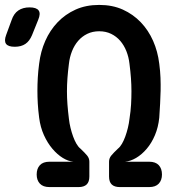

<svg xmlns="http://www.w3.org/2000/svg" viewBox="-103 -760 723 780"><path d="M216 0H98Q72 0 59 -14Q46 -28 46 -51Q46 -75 59 -89Q72 -103 98 -103H195Q174 -105 152 -118.5Q130 -132 110 -155.5Q90 -179 75.5 -211Q61 -243 56 -282Q52 -313 50.5 -339.5Q49 -366 49 -391.5Q49 -417 50.5 -444Q52 -471 56 -501Q62 -551 81 -594Q100 -637 131 -669.5Q162 -702 204 -721Q246 -740 300 -740Q354 -740 396 -721Q438 -702 469 -669.5Q500 -637 519 -594Q538 -551 544 -501Q548 -471 549 -444Q550 -417 549.5 -391.5Q549 -366 547.5 -339.5Q546 -313 544 -282Q540 -243 526.5 -211Q513 -179 493 -155.5Q473 -132 450 -118.5Q427 -105 405 -103H503Q529 -103 542 -89Q555 -75 555 -51Q555 -28 542 -14Q529 0 503 0H384Q362 0 351 -10.5Q340 -21 340 -43V-103Q340 -117 349 -128Q358 -139 376 -156Q385 -163 392.5 -176Q400 -189 406 -205.5Q412 -222 416.5 -240.5Q421 -259 423 -277Q428 -309 429.5 -336Q431 -363 431 -389Q431 -415 429 -442.5Q427 -470 423 -501Q420 -528 410.5 -552Q401 -576 385.5 -594Q370 -612 348.5 -622.5Q327 -633 300 -633Q273 -633 251.5 -622.5Q230 -612 214.5 -594Q199 -576 189.5 -552Q180 -528 177 -501Q173 -470 171 -442.5Q169 -415 169 -389Q169 -363 171 -336Q173 -309 177 -277Q179 -259 183.5 -240.5Q188 -222 194 -205.5Q200 -189 207.5 -176Q215 -163 224 -156Q242 -139 251 -128Q260 -117 260 -103V-43Q260 -21 249 -10.5Q238 0 216 0ZM27 -617Q17 -593 0 -581.5Q-17 -570 -43 -570Q-70 -570 -78.5 -582Q-87 -594 -78 -618L-56 -678Q-47 -705 -28.5 -717.5Q-10 -730 17 -730Q45 -730 54 -717.5Q63 -705 52 -679Z"/></svg>

Font: Maple Mono SemiBold
Style: Regular
Weight: 600
Monospace: yes
Designer: subframe7536
Version: Version 7.000